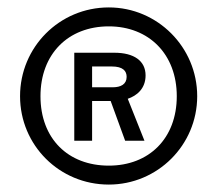

<svg xmlns="http://www.w3.org/2000/svg" viewBox="-20 -772 589 517"><path d="M273 -275C404 -275 511 -381 511 -513C511 -645 404 -752 273 -752C140 -752 34 -645 34 -513C34 -381 140 -275 273 -275ZM228 -393V-500H278L317 -393H369L324 -506C348 -514 372 -533 372 -569C372 -608 341 -630 288 -630H180V-393ZM273 -326C163 -326 89 -399 89 -513C89 -626 163 -701 273 -701C381 -701 456 -626 456 -513C456 -399 381 -326 273 -326ZM228 -593H281C311 -593 321 -581 321 -565C321 -545 305 -537 284 -537H228Z"/></svg>

Font: Cheyenne Sans Medium
Style: Regular
Weight: 500
Designer: The Public Sans project authors (U.S. Web Design System), Libre Franklin designed by Pablo Impallari and Rodrigo Fuenzal
Foundry: The Cheyenne Sans Project Authors
Version: Version 2.007